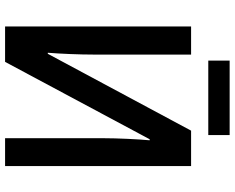

<svg xmlns="http://www.w3.org/2000/svg" viewBox="-102 -800 902 737"><g transform="rotate(90 348.5 -431.0)"><path d="M498 -862H212V-780H498ZM81 -714V0H217L514 -555H518C514 -512 510 -433 510 -376V0H617V-714H481L186 -164H182C186 -212 189 -287 189 -340V-714Z"/></g></svg>

Font: Noto Sans UI SemiCondensed Medium
Style: Regular
Weight: 500
Width: 4
Designer: Monotype Design Team
Foundry: Monotype Imaging Inc.
Version: Version 1.901